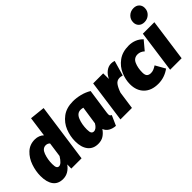

<svg xmlns="http://www.w3.org/2000/svg" viewBox="10 -1549 2290 2290"><g transform="rotate(-45 1154.5 -404.5)"><path d="M611 -744 507 0H334L335 -69Q270 20 178 20Q95 20 53 -36.5Q11 -93 11 -197Q11 -278 39.5 -361Q68 -444 126.5 -499Q185 -554 271 -554Q306 -554 335 -542.5Q364 -531 384 -511L419 -764ZM211 -199Q211 -154 221.5 -138Q232 -122 251 -122Q290 -122 341 -205L367 -391Q345 -413 315 -413Q260 -413 235.5 -345Q211 -277 211 -199Z M1151 -491 1105 -172Q1103 -152 1103 -147Q1103 -133 1108 -124.5Q1113 -116 1127 -110L1071 16Q1021 13 983 -9Q945 -31 930 -72Q901 -29 863 -4.5Q825 20 771 20Q687 20 641.5 -38Q596 -96 596 -197Q596 -283 628.5 -364.5Q661 -446 732.5 -500Q804 -554 915 -554Q974 -554 1036 -538.5Q1098 -523 1151 -491ZM795 -198Q795 -153 806.5 -137.5Q818 -122 838 -122Q880 -122 915 -182L949 -412Q927 -418 907 -418Q849 -418 822 -350.5Q795 -283 795 -198Z M1608 -542 1553 -351Q1526 -359 1507 -359Q1463 -359 1437 -324Q1411 -289 1389 -225L1357 0H1163L1237 -534H1406L1407 -439Q1433 -493 1472 -522Q1511 -551 1555 -551Q1583 -551 1608 -542Z M2035 -480 1942 -369Q1903 -405 1856 -405Q1794 -405 1768.5 -346.5Q1743 -288 1743 -212Q1743 -167 1761 -150Q1779 -133 1812 -133Q1835 -133 1856 -141Q1877 -149 1907 -168L1977 -44Q1888 20 1784 20Q1669 20 1604.5 -44Q1540 -108 1540 -217Q1540 -293 1573 -371Q1606 -449 1677 -501.5Q1748 -554 1855 -554Q1909 -554 1955 -535Q2001 -516 2035 -480Z M2269 -534 2195 0H2001L2075 -534ZM2089 -710Q2089 -761 2124.5 -795Q2160 -829 2212 -829Q2256 -829 2282.5 -803Q2309 -777 2309 -736Q2309 -685 2273.5 -651Q2238 -617 2186 -617Q2142 -617 2115.5 -643Q2089 -669 2089 -710Z"/></g></svg>

Font: Fira Sans Black
Style: Italic
Weight: 900
Italic angle: -8°
Designer: Carrois Corporate & Edenspiekermann AG
Foundry: Carrois Corporate GbR & Edenspiekermann AG
Version: Version 4.203